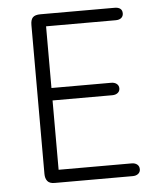

<svg xmlns="http://www.w3.org/2000/svg" viewBox="-47 -636 545 676"><g transform="rotate(-5 225.5 -298.0)"><path d="M137 -552H383Q396 -552 403 -558Q410 -564 410 -574Q410 -585 403 -590.5Q396 -596 383 -596H121Q102 -596 94 -588Q86 -580 86 -561V-35Q86 -19 93.5 -9.5Q101 0 119 0H395Q407 0 414.5 -6Q422 -12 422 -22Q422 -33 414.5 -39Q407 -45 395 -45H137V-290H348Q360 -290 367.5 -296Q375 -302 375 -312Q375 -322 367.5 -328Q360 -334 348 -334H137Z"/></g></svg>

Font: Beiruti Light
Style: Regular
Weight: 300
Designer: Arlette Boutros
Foundry: Boutros
Version: Version 1.41